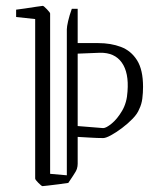

<svg xmlns="http://www.w3.org/2000/svg" viewBox="-20 -625 519 655"><path d="M100 -560 35 -567V-592Q44 -593 64.5 -596Q85 -599 104 -602Q123 -605 126 -605Q129 -605 140 -593.5Q151 -582 151 -579V-32L208 -27V-525Q208 -534 212.5 -553.5Q217 -573 225 -595H245V-478H315Q358 -478 392.5 -465Q427 -452 447.5 -419.5Q468 -387 468 -329Q468 -308 465.5 -288.5Q463 -269 455 -253Q449 -237 432.5 -220Q416 -203 396 -188Q376 -173 358.5 -163.5Q341 -154 332 -154Q311 -154 288.5 -155.5Q266 -157 245 -158V-66Q245 -58 242.5 -49.5Q240 -41 229 -25L213 -1Q201 1 181 3.5Q161 6 144 8Q127 10 125 10Q122 10 111 -1Q100 -12 100 -16ZM321 -445 245 -442V-195L332 -188Q342 -188 361 -203.5Q380 -219 396.5 -247Q413 -275 415 -313Q420 -377 395.5 -411.5Q371 -446 321 -445Z"/></svg>

Font: Grenze Gotisch ExtraLight
Style: Regular
Weight: 200
Designer: Renata Polastri
Foundry: Omnibus-Type
Version: Version 1.001